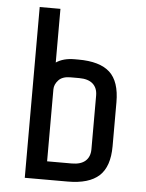

<svg xmlns="http://www.w3.org/2000/svg" viewBox="-51 -742 598 784"><g transform="rotate(5 248.0 -350.0)"><path d="M256 0H80V-700H165V-480Q195 -500 240 -500H256Q344 -500 385 -462.5Q426 -425 426 -340V-160Q426 -76 384.5 -38Q343 0 256 0ZM165 -370V-75H266Q303 -75 322 -92Q341 -109 341 -140V-360Q341 -391 322 -408Q303 -425 266 -425H230Q197 -425 181 -407.5Q165 -390 165 -370Z"/></g></svg>

Font: Share Tech
Style: Regular
Weight: 400
Designer: Ralph du Carrois
Foundry: Carrois Type Design
Version: Version 1.100